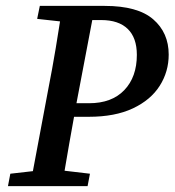

<svg xmlns="http://www.w3.org/2000/svg" viewBox="-20 -631 592 651"><path d="M7 0 15 -42 138 -56H166L285 -42L277 0ZM82 0 143 -325Q157 -396 169 -468Q181 -540 192 -611H302L240 -285Q227 -214 214.5 -142.5Q202 -71 190 0ZM106 -567 115 -611H250L238 -554H224ZM176 -235 185 -281H282Q359 -281 401.5 -325.5Q444 -370 444 -445Q444 -503 413 -533Q382 -563 323 -563H240L250 -611H335Q447 -611 499.5 -565.5Q552 -520 552 -446Q552 -388 521.5 -340Q491 -292 430.5 -263.5Q370 -235 281 -235Z"/></svg>

Font: Lisu Bosa
Style: Bold Italic
Weight: 700
Italic angle: -19°
Designer: David Morse, Annie Olsen, Victor Gaultney, Frank Grießhammer (Latin)
Foundry: SIL International
Version: Version 2.000